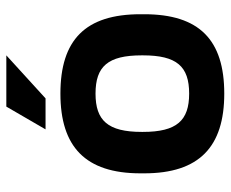

<svg xmlns="http://www.w3.org/2000/svg" viewBox="-81 -639 729 607"><g transform="rotate(-90 283.5 -335.5)"><path d="M39 -256V-244C39 -70 123 9 291 9C461 9 542 -70 542 -244V-256C542 -430 461 -509 291 -509C123 -509 39 -430 39 -256ZM170 -248V-252C170 -359 206 -398 291 -398C377 -398 412 -359 412 -252V-248C412 -141 377 -102 291 -102C206 -102 170 -141 170 -248ZM178 -556H276L412 -680H250Z"/></g></svg>

Font: LT Wave Alt Bold
Style: Regular
Weight: 700
Designer: Daniel Lyons
Version: Version 2.5 (Glyphs App)